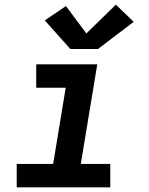

<svg xmlns="http://www.w3.org/2000/svg" viewBox="-20 -807 640 827"><path d="M52 0V-101H209L263 -429H136V-530H399L328 -101H455V0ZM283 -596 173 -719 264 -781 352 -663 479 -787 556 -713 402 -596Z"/></svg>

Font: Iosevka Curly Extended Oblique
Style: Bold
Weight: 700
Width: 7
Italic angle: -9°
Monospace: yes
Designer: Belleve Invis
Foundry: Belleve Invis
Version: Version 11.1.0; ttfautohint (v1.8.3)